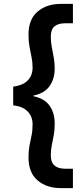

<svg xmlns="http://www.w3.org/2000/svg" viewBox="-20 -816 422 990"><path d="M295 154Q220 154 173.5 114Q127 74 127 -4Q127 -39 132 -65Q137 -91 142.5 -116.5Q148 -142 148 -176Q148 -199 138.5 -219Q129 -239 108 -253.5Q87 -268 48 -273V-369Q87 -375 108 -389Q129 -403 138.5 -423Q148 -443 148 -467Q148 -496 142.5 -522Q137 -548 132 -575.5Q127 -603 127 -638Q127 -716 173.5 -756Q220 -796 295 -796H356V-696H317Q280 -696 261 -680Q242 -664 242 -627Q242 -600 247 -573.5Q252 -547 257 -520.5Q262 -494 262 -462Q262 -410 236 -372.5Q210 -335 152 -323V-320Q210 -308 236 -270.5Q262 -233 262 -179Q262 -144 257 -117.5Q252 -91 247 -67Q242 -43 242 -15Q242 21 261 37.5Q280 54 317 54H356V154Z"/></svg>

Font: DM Sans 9pt 36pt SemiBold
Style: Regular
Weight: 600
Version: Version 4.004;gftools[0.9.30]